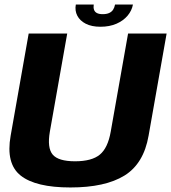

<svg xmlns="http://www.w3.org/2000/svg" viewBox="-20 -823 755 847"><path d="M290.5 4Q444 4 529 -48.5Q614 -101 635.5 -224.5L715 -675H545L468.5 -242.5Q456 -170.5 420.5 -141Q385 -111.5 311 -111.5Q237.5 -111.5 212.5 -141Q187.5 -170.5 200 -242.5L276.5 -675H106.5L27 -224.5Q5 -101 71.2 -48.5Q137.5 4 290.5 4ZM423 -705Q463 -705 493.5 -718.2Q524 -731.5 542.8 -753.8Q561.5 -776 566.5 -803H487.5Q485 -789.5 478.8 -780Q472.5 -770.5 461.2 -765.5Q450 -760.5 433 -760.5Q417 -760.5 407.5 -765.5Q398 -770.5 394.8 -780Q391.5 -789.5 393.5 -803H314.5Q309.5 -776 321 -753.8Q332.5 -731.5 358.5 -718.2Q384.5 -705 423 -705Z"/></svg>

Font: Anybody UltraCondensed Thin
Style: Bold Italic
Weight: 700
Italic angle: -10°
Version: Version 1.111